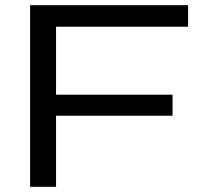

<svg xmlns="http://www.w3.org/2000/svg" viewBox="-20 -720 771 740"><path d="M96 0V-700H705V-617H196V-355H645V-274H196V0Z"/></svg>

Font: Georama Extended
Style: Regular
Weight: 400
Width: 7
Designer: Jean-Baptiste Levee
Foundry: Production Type
Version: Version 1.000